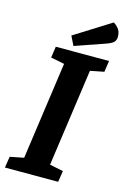

<svg xmlns="http://www.w3.org/2000/svg" viewBox="-132 -899 630 958"><g transform="rotate(15 183.0 -420.0)"><path d="M-5.2 0 3.8 -58 75 -72 146 -576 75.6 -590 84.1 -648H359.1L350.6 -590L279.6 -576L208.7 -72L278.8 -58L269.8 0ZM168.1 -674.3 144.5 -722.1 332.1 -839.7Q344.4 -833.5 357.5 -817.9Q370.6 -802.4 370.6 -774.8Q370.6 -761.9 362.9 -750.8Q355.2 -739.7 325.1 -728.9Z"/></g></svg>

Font: Faustina Light
Style: Italic
Weight: 300
Italic angle: -8°
Designer: Alfonso Garcia
Foundry: http://www.omnibus-type.com
Version: Version 1.200